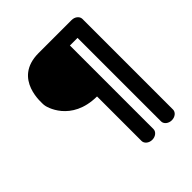

<svg xmlns="http://www.w3.org/2000/svg" viewBox="-177 -734 845 845"><g transform="rotate(-45 245.5 -312.0)"><path d="M442.7 -594.4C442.3 -610.2 426.5 -624 405.4 -624H200.1C37.5 -624 55.5 -453.6 55.5 -446.1C55.5 -433.4 87.3 -308.1 247 -307C247 -167.3 247 -29.8 247 -29.8C247 -14.1 263.2 0 284.1 0C305 0 321.1 -13.9 321.1 -29.8V-549.9H368.5C368.5 -411.7 368.6 -29.8 368.6 -29.8C368.6 -14.1 384.8 0 405.7 0C426.6 0 442.7 -13.7 442.7 -29.6Z"/></g></svg>

Font: Hi.
Style: Tall Regular
Weight: 400
Designer: Mew Too, Robert Jablonski
Foundry: Cannot Into Space Fonts
Version: Version 1.996